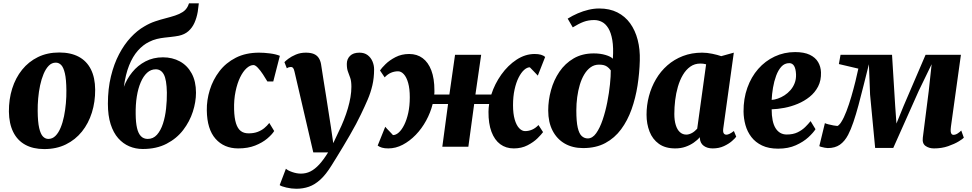

<svg xmlns="http://www.w3.org/2000/svg" viewBox="-20 -882 5843 1154"><path d="M336 -566.5Q405 -566.5 453 -541Q501 -515.5 526.2 -465.5Q551.5 -415.5 552 -343Q552.5 -270 532.2 -205.2Q512 -140.5 472.5 -91.2Q433 -42 376 -14Q319 14 246 14Q179 14 131.8 -12Q84.5 -38 59.5 -88.5Q34.5 -139 33.5 -211Q33 -285 53.2 -349.5Q73.5 -414 112.8 -462.8Q152 -511.5 208.2 -539Q264.5 -566.5 336 -566.5ZM315.5 -505.5Q291 -505.5 273 -487Q255 -468.5 242 -437.5Q229 -406.5 221 -368.8Q213 -331 209.5 -291Q206 -251 206.5 -215.5Q207 -149 215.5 -112.5Q224 -76 238.2 -61.5Q252.5 -47 270.5 -47Q295 -47 313.2 -65.2Q331.5 -83.5 344.2 -114.2Q357 -145 364.8 -183.2Q372.5 -221.5 376 -261.5Q379.5 -301.5 379 -338.5Q378.5 -405 370 -441.2Q361.5 -477.5 347.5 -491.5Q333.5 -505.5 315.5 -505.5Z M1175 -862 1168.5 -811Q1162 -774 1148.5 -744.2Q1135 -714.5 1112.2 -694.5Q1089.5 -674.5 1054.5 -667Q1044 -665 1031.8 -663.2Q1019.5 -661.5 1006.5 -660Q990 -658 968.5 -655.8Q947 -653.5 923 -647.8Q899 -642 875.5 -630Q839.5 -612.5 808.5 -577.5Q777.5 -542.5 756 -488.8Q734.5 -435 724.5 -360Q742 -407.5 774.8 -448Q807.5 -488.5 854.2 -513Q901 -537.5 959.5 -537.5Q1016 -537.5 1061 -513Q1106 -488.5 1132 -440.8Q1158 -393 1158 -325Q1158 -269.5 1139 -210.5Q1120 -151.5 1081 -100.5Q1042 -49.5 981.2 -18Q920.5 13.5 838 13.5Q795 13.5 757.2 -2.5Q719.5 -18.5 690.5 -51.2Q661.5 -84 645 -135.5Q628.5 -187 628.5 -258.5Q628.5 -348.5 646.8 -423.2Q665 -498 695.8 -556.5Q726.5 -615 765.8 -657Q805 -699 847 -723Q879.5 -742.5 912.2 -753.5Q945 -764.5 975.5 -772.2Q1006 -780 1032.2 -788.5Q1058.5 -797 1078.5 -810Q1098.5 -823 1109.5 -845.5L1116 -862ZM916 -465.5Q887 -465.5 864.2 -444.8Q841.5 -424 825.8 -387.2Q810 -350.5 802.2 -301.5Q794.5 -252.5 795.5 -195.5Q796 -145.5 803.5 -112.8Q811 -80 827 -63.5Q843 -47 868 -47Q901 -47 923.5 -72.2Q946 -97.5 959.5 -139Q973 -180.5 978.2 -229.5Q983.5 -278.5 983 -325.5Q981.5 -403 964.8 -434.2Q948 -465.5 916 -465.5Z M1412 10Q1326.5 10 1275.5 -47.8Q1224.5 -105.5 1223 -218.5Q1222 -280 1241 -341.5Q1260 -403 1298.8 -453.8Q1337.5 -504.5 1397.2 -535Q1457 -565.5 1537.5 -565.5Q1567 -565.5 1602.5 -561Q1638 -556.5 1662 -546.5L1622.5 -392.5H1587Q1575.5 -412 1560.5 -435Q1545.5 -458 1530 -474.5Q1514.5 -491 1503.5 -491Q1483 -491 1461.8 -471.8Q1440.5 -452.5 1423.2 -417Q1406 -381.5 1395.8 -332.2Q1385.5 -283 1387 -224Q1388.5 -172 1398.5 -140.5Q1408.5 -109 1427 -94.8Q1445.5 -80.5 1474 -80.5Q1505 -80.5 1528.2 -89.2Q1551.5 -98 1568.5 -112Q1585.5 -126 1598.5 -143L1628 -94.5Q1615 -73.5 1586 -49Q1557 -24.5 1513.5 -7.2Q1470 10 1412 10Z M1750 -452Q1746.5 -467.5 1741.5 -473.5Q1736.5 -479.5 1729 -479.5Q1722.5 -479.5 1716.5 -477.8Q1710.5 -476 1704 -471.5L1689.5 -508.5Q1695 -515 1713 -528.8Q1731 -542.5 1758.2 -554Q1785.5 -565.5 1817.5 -565.5Q1847 -565.5 1865.8 -557.8Q1884.5 -550 1895 -534.5Q1905.5 -519 1909.5 -497Q1916.5 -450 1924.2 -402.5Q1932 -355 1939.5 -307.5Q1947 -260 1954.2 -212.8Q1961.5 -165.5 1969 -118L1983 -21.5L2015.5 -90.5Q2033 -126 2047 -161.5Q2061 -197 2071 -231.2Q2081 -265.5 2086.5 -298Q2092 -330.5 2092 -360.5Q2092 -394 2085.2 -413.5Q2078.5 -433 2071.5 -451Q2064.5 -469 2064.5 -498Q2064.5 -527 2083.8 -546.2Q2103 -565.5 2140.5 -565.5Q2170 -565.5 2189.5 -550.8Q2209 -536 2218.8 -512.8Q2228.5 -489.5 2228.5 -465.5Q2228.5 -413.5 2218.2 -369.5Q2208 -325.5 2190 -283.5Q2172 -241.5 2149 -194Q2137 -168.5 2119.8 -136.2Q2102.5 -104 2082.5 -69.2Q2062.5 -34.5 2042.2 -0.8Q2022 33 2004 62Q1986 91 1973 112Q1939 167 1905.5 197.5Q1872 228 1836.8 240.2Q1801.5 252.5 1761 252.5Q1732 252.5 1701 245.2Q1670 238 1661 230.5L1698.5 132Q1709 142.5 1736.2 152Q1763.5 161.5 1788.5 161.5Q1820 161.5 1846.5 148Q1873 134.5 1898.8 106.5Q1924.5 78.5 1952 34H1863Z M2314 10Q2291 10 2275.8 5.5Q2260.5 1 2250 -7L2295.5 -120Q2301 -113.5 2306.8 -107.2Q2312.5 -101 2318.8 -94.8Q2325 -88.5 2330.8 -82.2Q2336.5 -76 2342 -70Q2359.5 -70 2377 -85.8Q2394.5 -101.5 2409.5 -131.5Q2424.5 -161.5 2433.8 -203.5Q2443 -245.5 2443 -297.5Q2443 -349 2433.2 -383.5Q2423.5 -418 2407.2 -435.8Q2391 -453.5 2372.5 -453.5Q2350.5 -453.5 2330 -444.8Q2309.5 -436 2292 -417L2264 -458.5Q2273 -472.5 2296.8 -496Q2320.5 -519.5 2357 -538.5Q2393.5 -557.5 2439.5 -557.5Q2486.5 -557.5 2520.2 -532.5Q2554 -507.5 2572.5 -458.8Q2591 -410 2591 -338.5Q2591 -332.5 2591 -326.2Q2591 -320 2590 -314H2681L2715 -552.5H2872L2837.5 -314H2933Q2953.5 -378 2993.2 -433.8Q3033 -489.5 3085 -523.5Q3137 -557.5 3193.5 -557.5Q3216 -557.5 3231.5 -553Q3247 -548.5 3256.5 -539.5L3212.5 -427.5Q3206.5 -434 3200.5 -440.2Q3194.5 -446.5 3188.5 -452.8Q3182.5 -459 3176.5 -465.2Q3170.5 -471.5 3164.5 -477.5Q3148 -477.5 3130.2 -461.8Q3112.5 -446 3097.2 -416Q3082 -386 3072.8 -344Q3063.5 -302 3063.5 -250Q3063.5 -199 3073.5 -164.2Q3083.5 -129.5 3100.2 -111.8Q3117 -94 3136 -94Q3158 -94 3178.2 -102.8Q3198.5 -111.5 3216.5 -130.5L3244 -88Q3234.5 -74.5 3210.8 -51Q3187 -27.5 3150.8 -8.8Q3114.5 10 3068 10Q3021 10 2986.8 -15.2Q2952.5 -40.5 2934 -89.8Q2915.5 -139 2916 -210Q2916 -221.5 2917 -233Q2918 -244.5 2920 -257H2830L2795 0H2638.5L2673 -257H2580.5Q2567.5 -205 2541.2 -157Q2515 -109 2478.8 -71.5Q2442.5 -34 2400.5 -12Q2358.5 10 2314 10Z M3485 8Q3421.5 8 3374.5 -19Q3327.5 -46 3301.2 -96.8Q3275 -147.5 3275 -218Q3275 -279.5 3291.8 -340.2Q3308.5 -401 3342.5 -451Q3376.5 -501 3428 -531Q3479.5 -561 3548.5 -561Q3588 -561 3619.8 -551.5Q3651.5 -542 3663.5 -529Q3668 -596.5 3660.2 -641.2Q3652.5 -686 3636.2 -712.5Q3620 -739 3598 -750.2Q3576 -761.5 3551.5 -761.5Q3516.5 -761.5 3487.8 -750.8Q3459 -740 3422.5 -717.5L3392 -770Q3421 -788 3452.8 -801.8Q3484.5 -815.5 3517.2 -823.2Q3550 -831 3581.5 -831Q3644 -831 3690.5 -807.5Q3737 -784 3767.5 -741.8Q3798 -699.5 3812.8 -642.2Q3827.5 -585 3825.5 -518Q3823.5 -443 3811.8 -367.8Q3800 -292.5 3776 -225Q3752 -157.5 3713.2 -105Q3674.5 -52.5 3618.2 -22.2Q3562 8 3485 8ZM3512.5 -50Q3541 -50 3563.2 -81.2Q3585.5 -112.5 3602.2 -162Q3619 -211.5 3630 -267.8Q3641 -324 3646.2 -375.2Q3651.5 -426.5 3651 -459Q3640 -474 3628.8 -481.5Q3617.5 -489 3605.8 -491.2Q3594 -493.5 3580 -493.5Q3552.5 -493.5 3530.5 -478Q3508.5 -462.5 3492 -435.2Q3475.5 -408 3465 -372.8Q3454.5 -337.5 3449.2 -298Q3444 -258.5 3444 -218.5Q3444 -151 3452.5 -114.5Q3461 -78 3476.8 -64Q3492.5 -50 3512.5 -50Z M4327 -109Q4324.5 -89.5 4329.8 -81Q4335 -72.5 4346 -72.5Q4353 -72.5 4363.5 -77Q4374 -81.5 4391 -94.5L4405 -60.5Q4399 -51.5 4379.8 -34.5Q4360.5 -17.5 4331 -3.8Q4301.5 10 4263.5 10Q4231.5 10 4210.2 -5.2Q4189 -20.5 4186.5 -49.5L4187 -57.5Q4172 -40.5 4150 -25Q4128 -9.5 4100.2 0.2Q4072.5 10 4038 10Q3978.5 10 3940.2 -17.5Q3902 -45 3884 -91.2Q3866 -137.5 3866 -192.5Q3866 -250 3880.5 -304.5Q3895 -359 3922.8 -406.2Q3950.5 -453.5 3991.2 -489.2Q4032 -525 4084.5 -545.2Q4137 -565.5 4200 -565.5Q4229 -565.5 4261.2 -558.8Q4293.5 -552 4315 -544.5L4390.5 -565.5ZM4224 -495.5Q4216 -498 4207.2 -499Q4198.5 -500 4189.5 -500Q4155 -500 4129 -481.5Q4103 -463 4084.5 -431.8Q4066 -400.5 4054.5 -361Q4043 -321.5 4038 -279.2Q4033 -237 4033 -197Q4033 -158 4041.8 -130Q4050.5 -102 4066.8 -87.5Q4083 -73 4105 -73Q4114 -73 4122.8 -75.8Q4131.5 -78.5 4140 -83.2Q4148.5 -88 4156 -94.5Q4163.5 -101 4170.5 -108.5Z M4881.5 -105.5Q4868.5 -84.5 4838.8 -57Q4809 -29.5 4763.5 -9Q4718 11.5 4657 11.5Q4600 11.5 4560.2 -7.5Q4520.5 -26.5 4496 -58.5Q4471.5 -90.5 4460.5 -130.2Q4449.5 -170 4449 -211.5Q4448.5 -289 4471.8 -354.2Q4495 -419.5 4537 -467.5Q4579 -515.5 4636 -542.2Q4693 -569 4759 -569Q4813 -569 4847 -552.8Q4881 -536.5 4897.2 -508.8Q4913.5 -481 4914.5 -447Q4916 -398.5 4897.2 -362.2Q4878.5 -326 4846.5 -300.2Q4814.5 -274.5 4775 -258Q4735.5 -241.5 4694.5 -233.8Q4653.5 -226 4618 -225Q4618 -187.5 4623.8 -159.2Q4629.5 -131 4641.2 -112Q4653 -93 4670 -83.2Q4687 -73.5 4708.5 -73.5Q4746.5 -73.5 4773.5 -86.5Q4800.5 -99.5 4819.5 -118.2Q4838.5 -137 4852 -154ZM4724 -502.5Q4695.5 -502.5 4676.2 -481.2Q4657 -460 4644.8 -426.5Q4632.5 -393 4626 -354.5Q4619.5 -316 4618 -281.5Q4635 -282.5 4655.2 -289.5Q4675.5 -296.5 4695 -309Q4714.5 -321.5 4730.8 -340Q4747 -358.5 4756.2 -382.2Q4765.5 -406 4764.5 -435Q4763 -469 4752.8 -485.8Q4742.5 -502.5 4724 -502.5Z M5593.5 10Q5564 10 5543 -4.8Q5522 -19.5 5526.5 -54.5L5562 -334L5579.5 -496L5502 -336L5349 7H5240L5209.5 -313.5L5202.5 -496Q5186 -431 5170.5 -368.5Q5155 -306 5140 -250.2Q5125 -194.5 5109.5 -148.8Q5094 -103 5077.5 -71.5Q5057 -32.5 5028 -12.2Q4999 8 4955 8Q4948.5 8 4937 5.8Q4925.5 3.5 4915.5 0.8Q4905.5 -2 4904.5 -4L4938 -142Q4942.5 -139 4958 -135Q4973.5 -131 4989.8 -128Q5006 -125 5012 -125Q5015 -125 5017.8 -127.2Q5020.5 -129.5 5024 -132.8Q5027.5 -136 5030.8 -140.5Q5034 -145 5036.5 -149Q5052 -173 5067.5 -213.5Q5083 -254 5096.8 -301.2Q5110.5 -348.5 5121.5 -393Q5132.5 -437.5 5139 -469.5L5022 -497L5032 -552.5H5341.5L5360.5 -245L5368 -139.5L5411 -245L5543 -552.5H5755.5L5695.5 -121Q5693 -102.5 5694.2 -91.5Q5695.5 -80.5 5700 -76Q5704.5 -71.5 5710 -71.5Q5723 -71.5 5735.8 -79.8Q5748.5 -88 5757.5 -97.5L5773 -54.5Q5768 -48 5742.8 -32.5Q5717.5 -17 5679 -3.5Q5640.5 10 5593.5 10Z"/></svg>

Font: Merriweather 24pt Black
Style: Italic
Weight: 900
Italic angle: -7.8°
Designer: Eben Sorkin
Foundry: Eben Sorkin
Version: Version 2.101